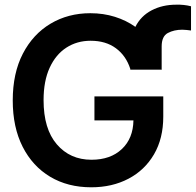

<svg xmlns="http://www.w3.org/2000/svg" viewBox="-20 -794 840 824"><path d="M371.6 9.8Q271 9.8 195.3 -35.4Q119.6 -80.6 77.1 -164.3Q34.7 -248 34.7 -362.8Q34.7 -480 78.1 -563.7Q121.6 -647.5 197 -692.4Q272.5 -737.3 367.7 -737.3Q423.8 -737.3 472.9 -721.9Q522 -706.5 561 -678.7Q584 -725.1 630.4 -749.5Q676.8 -773.9 736.3 -773.9Q752.4 -774.4 768.6 -772.7Q784.7 -771 799.8 -767.1V-663.1Q791 -664.1 781.7 -665.3Q772.5 -666.5 762.7 -666.5Q726.6 -666.5 700.2 -652.3Q673.8 -638.2 673.8 -594.7V-498.5Q673.8 -497.1 674.3 -495.1H539.1V-498.5Q521 -554.7 477.5 -586.9Q434.1 -619.1 369.1 -619.1Q310.5 -619.1 264.9 -589.6Q219.2 -560.1 193.1 -503.2Q167 -446.3 167 -364.3Q167 -240.7 223.9 -174.6Q280.8 -108.4 372.6 -108.4Q454.1 -108.4 502.7 -154.1Q551.3 -199.7 552.7 -277.3H385.3V-380.4H680.7V-293.5Q680.7 -199.7 640.9 -131.6Q601.1 -63.5 531.2 -26.9Q461.4 9.8 371.6 9.8Z"/></svg>

Font: Inter Tight SemiBold
Style: Regular
Weight: 600
Designer: Rasmus Andersson
Foundry: rsms
Version: Version 3.004; ttfautohint (v1.8.4.7-5d5b)